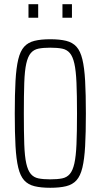

<svg xmlns="http://www.w3.org/2000/svg" viewBox="-20 -882 477 910"><path d="M218 8Q174 8 143.5 0.5Q113 -7 94.5 -27.5Q76 -48 66.5 -87.5Q57 -127 53.5 -189.5Q50 -252 50 -344Q50 -436 53.5 -498.5Q57 -561 66.5 -600.5Q76 -640 94.5 -660.5Q113 -681 143.5 -688.5Q174 -696 218 -696Q263 -696 293.5 -688.5Q324 -681 342.5 -660.5Q361 -640 370.5 -600.5Q380 -561 383.5 -498.5Q387 -436 387 -344Q387 -252 383.5 -189.5Q380 -127 370.5 -87.5Q361 -48 342.5 -27.5Q324 -7 293.5 0.5Q263 8 218 8ZM218 -32Q252 -32 274.5 -36.5Q297 -41 311 -57.5Q325 -74 332.5 -107.5Q340 -141 342.5 -198.5Q345 -256 345 -344Q345 -432 342.5 -489.5Q340 -547 332.5 -580.5Q325 -614 311 -630.5Q297 -647 274.5 -651.5Q252 -656 218 -656Q185 -656 162.5 -651.5Q140 -647 126 -630.5Q112 -614 104.5 -580.5Q97 -547 95 -489.5Q93 -432 93 -344Q93 -256 95 -198.5Q97 -141 104.5 -107.5Q112 -74 126 -57.5Q140 -41 162.5 -36.5Q185 -32 218 -32ZM115 -798V-862H161V-798ZM276 -798V-862H321V-798Z"/></svg>

Font: Saira ExtraCondensed ExtraLight
Style: Regular
Weight: 250
Width: 2
Designer: Hector Gatti with collaboration of the Omnibus-Type team
Foundry: Omnibus-Type
Version: Version 1.101